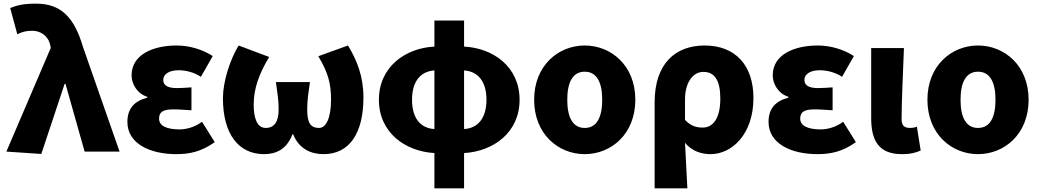

<svg xmlns="http://www.w3.org/2000/svg" viewBox="-20 -833 5711 1055"><path d="M207 13 335 -372H340L445 0H637L436 -575C387 -742 312 -813 178 -813C107 -813 75 -804 36 -789L75 -645C101 -657 121 -664 157 -664C202 -664 245 -637 256 -585L259 -570L15 0Z M949 14C1020 14 1086 1 1160 -52L1090 -164C1048 -132 999 -122 967 -122C893 -122 854 -143 854 -181C854 -219 878 -232 933 -232C964 -232 999 -229 1032 -227V-353C1006 -351 975 -349 951 -349C903 -349 877 -363 877 -394C877 -426 910 -447 961 -447C1003 -447 1047 -435 1084 -411L1149 -525C1092 -562 1019 -583 951 -583C821 -583 703 -533 703 -419C703 -374 731 -320 789 -301V-296C721 -279 680 -239 680 -163C680 -45 802 14 949 14Z M1431 14C1499 14 1556 -14 1587 -95H1591C1623 -14 1690 14 1758 14C1900 14 1977 -101 1977 -297C1977 -413 1942 -501 1892 -583L1729 -524C1783 -434 1799 -374 1799 -285C1799 -185 1772 -130 1733 -130C1688 -130 1668 -156 1668 -231C1668 -285 1674 -315 1683 -382H1496C1505 -315 1511 -285 1511 -231C1511 -164 1487 -130 1440 -130C1393 -130 1374 -183 1374 -258C1374 -348 1404 -428 1459 -520L1291 -583C1242 -501 1205 -383 1205 -293C1205 -95 1292 14 1431 14Z M2367 -124C2291 -128 2244 -183 2244 -285C2244 -386 2291 -441 2367 -446ZM2367 202H2530V8C2689 -1 2835 -103 2835 -285C2835 -466 2690 -569 2530 -577V-720H2367V-577C2208 -569 2062 -466 2062 -285C2062 -103 2208 -1 2367 8ZM2530 -446C2606 -441 2653 -386 2653 -285C2653 -183 2605 -128 2530 -124Z M3193 14C3338 14 3471 -96 3471 -285C3471 -473 3338 -583 3193 -583C3048 -583 2915 -473 2915 -285C2915 -96 3048 14 3193 14ZM3193 -130C3126 -130 3097 -190 3097 -285C3097 -379 3126 -439 3193 -439C3260 -439 3289 -379 3289 -285C3289 -190 3260 -130 3193 -130Z M3577 202H3757C3753 120 3749 38 3744 -48C3783 -1 3837 14 3884 14C4004 14 4120 -98 4120 -294C4120 -477 4018 -583 3852 -583C3694 -583 3577 -487 3577 -270ZM3842 -132C3809 -132 3777 -139 3744 -174V-287C3744 -378 3786 -438 3845 -438C3907 -438 3938 -391 3938 -291C3938 -177 3894 -132 3842 -132Z M4472 14C4543 14 4609 1 4683 -52L4613 -164C4571 -132 4522 -122 4490 -122C4416 -122 4377 -143 4377 -181C4377 -219 4401 -232 4456 -232C4487 -232 4522 -229 4555 -227V-353C4529 -351 4498 -349 4474 -349C4426 -349 4400 -363 4400 -394C4400 -426 4433 -447 4484 -447C4526 -447 4570 -435 4607 -411L4672 -525C4615 -562 4542 -583 4474 -583C4344 -583 4226 -533 4226 -419C4226 -374 4254 -320 4312 -301V-296C4244 -279 4203 -239 4203 -163C4203 -45 4325 14 4472 14Z M4936 14C4986 14 5014 5 5039 -6L5018 -137C5007 -132 4992 -130 4983 -130C4950 -130 4934 -141 4934 -179C4934 -269 4942 -439 4947 -569H4767V-185C4767 -66 4804 14 4936 14Z M5354 14C5499 14 5632 -96 5632 -285C5632 -473 5499 -583 5354 -583C5209 -583 5076 -473 5076 -285C5076 -96 5209 14 5354 14ZM5354 -130C5287 -130 5258 -190 5258 -285C5258 -379 5287 -439 5354 -439C5421 -439 5450 -379 5450 -285C5450 -190 5421 -130 5354 -130Z"/></svg>

Font: ChiuKong Gothic MN Heavy
Style: Regular
Weight: 900
Designer: Ryoko NISHIZUKA 西塚涼子 (kana, bopomofo & ideographs); Paul D. Hunt (Latin, Greek & Cyrillic); Sandoll Communications 산돌커뮤니
Foundry: Adobe
Version: Version 1.300